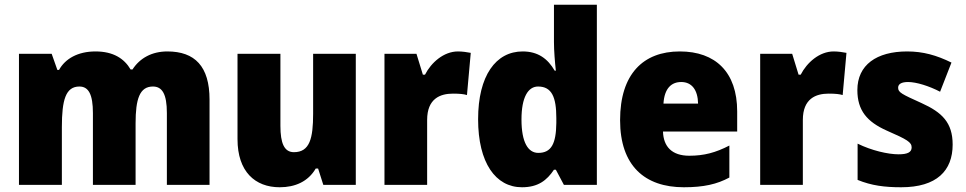

<svg xmlns="http://www.w3.org/2000/svg" viewBox="-20 -780 4074 810"><path d="M686 -563C621 -563 570 -535 539 -487H531C504 -533 458 -563 383 -563C308 -563 255 -532 229 -485H222L198 -553H60V0H241V-244C241 -358 257 -415 315 -415C354 -415 372 -381 372 -303V0H552V-260C552 -362 569 -415 625 -415C664 -415 684 -384 684 -303V0H864V-360C864 -500 802 -563 686 -563Z M1481 -553H1301V-300C1301 -197 1287 -138 1220 -138C1179 -138 1163 -176 1163 -249V-553H982V-193C982 -56 1056 10 1160 10C1225 10 1280 -14 1312 -69H1322L1344 0H1481Z M1912 -563C1852 -563 1799 -516 1773 -465H1764L1737 -553H1602V0H1782V-274C1782 -364 1837 -385 1891 -385C1920 -385 1937 -383 1950 -379L1966 -557C1951 -560 1930 -563 1912 -563Z M2182 10C2250 10 2287 -19 2317 -64H2325L2359 0H2498V-760H2317V-603C2317 -566 2321 -518 2325 -482H2320C2291 -532 2250 -563 2185 -563C2072 -563 1997 -461 1997 -277C1997 -93 2071 10 2182 10ZM2251 -135C2208 -135 2180 -179 2180 -276C2180 -370 2208 -415 2250 -415C2308 -415 2327 -370 2327 -282V-261C2326 -174 2306 -135 2251 -135Z M2848 -563C2693 -563 2596 -467 2596 -273C2596 -81 2700 10 2865 10C2949 10 3005 -3 3057 -31V-166C2999 -136 2950 -123 2888 -123C2815 -123 2779 -161 2777 -225H3090V-310C3090 -476 2998 -563 2848 -563ZM2854 -434C2899 -434 2924 -400 2925 -343H2779C2783 -408 2813 -434 2854 -434Z M3497 -563C3437 -563 3384 -516 3358 -465H3349L3322 -553H3187V0H3367V-274C3367 -364 3422 -385 3476 -385C3505 -385 3522 -383 3535 -379L3551 -557C3536 -560 3515 -563 3497 -563Z M3999 -170C3999 -263 3954 -306 3868 -345C3784 -383 3769 -390 3769 -410C3769 -426 3784 -434 3811 -434C3846 -434 3900 -417 3946 -393L3994 -516C3931 -547 3874 -563 3807 -563C3678 -563 3597 -506 3597 -400C3597 -314 3638 -266 3721 -229C3808 -191 3826 -180 3826 -158C3826 -138 3809 -129 3771 -129C3726 -129 3657 -145 3598 -174V-21C3657 3 3712 10 3782 10C3932 10 3999 -60 3999 -170Z"/></svg>

Font: Noto Sans Georgian SemiCondensed Black
Style: Regular
Weight: 900
Width: 4
Designer: Monotype Design Team, Akaki Razmadze
Foundry: Google LLC
Version: Version 2.005